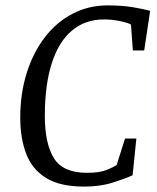

<svg xmlns="http://www.w3.org/2000/svg" viewBox="-20 -680 583 711"><path d="M292 11Q202 11 150.5 -21Q99 -53 77 -110.5Q55 -168 55 -244Q55 -334 79 -410Q103 -486 146 -542Q189 -598 248.5 -629Q308 -660 378 -660Q434 -660 474 -653Q514 -646 536 -640L514 -493H472L465 -589Q453 -596 424 -602Q395 -608 365 -608Q295 -608 246 -566.5Q197 -525 171.5 -445Q146 -365 146 -250Q146 -149 179.5 -94.5Q213 -40 302 -40Q350 -40 376 -51Q402 -62 412 -69L443 -167H485L471 -31Q445 -19 398 -4Q351 11 292 11Z"/></svg>

Font: Faustina
Style: Italic
Weight: 400
Italic angle: -8°
Designer: Alfonso Garcia
Foundry: http://www.omnibus-type.com
Version: Version 1.200